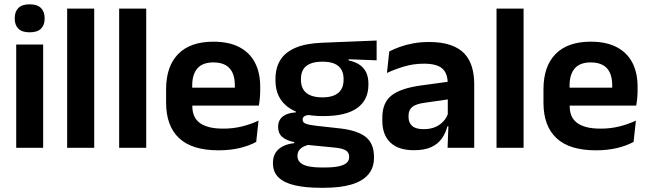

<svg xmlns="http://www.w3.org/2000/svg" viewBox="-20 -702 3083 912"><path d="M57 0V-490.5H185V0ZM121 -548.5Q84.5 -548.5 67.2 -565.8Q50 -583 50 -613.5V-616Q50 -646.5 67.2 -664Q84.5 -681.5 121 -681.5Q157 -681.5 174.5 -664Q192 -646.5 192 -616V-613.5Q192 -582.5 174.5 -565.5Q157 -548.5 121 -548.5Z M299 0V-661H427.5V0Z M546 0V-661H674.5V0Z M1018 12Q892 12 830.5 -46Q769 -104 769 -214V-278Q769 -387 826.5 -445.5Q884 -504 993.5 -504Q1067.5 -504 1117 -478Q1166.5 -452 1191.2 -404.2Q1216 -356.5 1216 -290V-272.5Q1216 -254.5 1214.2 -235.8Q1212.5 -217 1209.5 -200.5H1093.5Q1095 -228 1095.2 -252.8Q1095.5 -277.5 1095.5 -297.5Q1095.5 -332 1084.5 -356.2Q1073.5 -380.5 1051 -393Q1028.5 -405.5 993.5 -405.5Q942 -405.5 917.5 -377Q893 -348.5 893 -296V-250.5L893.5 -236V-197.5Q893.5 -174.5 900.8 -155Q908 -135.5 925 -121.2Q942 -107 970.2 -99Q998.5 -91 1041 -91Q1087 -91 1128.8 -101.2Q1170.5 -111.5 1208 -129L1197 -28Q1163.5 -9.5 1118.2 1.2Q1073 12 1018 12ZM837 -200.5V-285.5H1183.5V-200.5Z M1515 -150.5Q1403.5 -150.5 1346 -194.8Q1288.5 -239 1288.5 -319V-326.5Q1288.5 -379.5 1311.5 -416.8Q1334.5 -454 1383.5 -475Q1432.5 -496 1510.5 -499L1769 -509.5V-415.5L1636 -420.5V-415Q1667.5 -408.5 1688.2 -394.2Q1709 -380 1719.5 -357.8Q1730 -335.5 1730 -304V-299.5Q1730 -227 1676.5 -188.8Q1623 -150.5 1515 -150.5ZM1509 93.5H1523Q1562 93.5 1587.5 88.2Q1613 83 1625.8 72.2Q1638.5 61.5 1638.5 44.5V43Q1638.5 22 1622.2 12.2Q1606 2.5 1570 -1L1426.5 -15L1456 -16.5Q1437.5 -13 1423.2 -6.2Q1409 0.5 1401 11.5Q1393 22.5 1393 38.5V39.5Q1393 58 1406 70.2Q1419 82.5 1445 88Q1471 93.5 1509 93.5ZM1502 190Q1431 190 1380.5 178.2Q1330 166.5 1303.2 141Q1276.5 115.5 1276.5 73.5V71.5Q1276.5 43 1289 23.5Q1301.5 4 1324.5 -7.5Q1347.5 -19 1377.5 -22V-27Q1339.5 -34.5 1320.2 -51.8Q1301 -69 1301 -99V-99.5Q1301 -120.5 1310.5 -135Q1320 -149.5 1338.8 -158Q1357.5 -166.5 1385 -168V-182.5L1493.5 -155.5L1458.5 -156.5Q1435.5 -156 1426.5 -150.2Q1417.5 -144.5 1417.5 -134V-133.5Q1417.5 -120.5 1431.5 -114.8Q1445.5 -109 1478 -105L1595.5 -92Q1678 -82.5 1717.2 -51.5Q1756.5 -20.5 1756.5 44V46.5Q1756.5 96 1728.5 127.8Q1700.5 159.5 1647.8 174.8Q1595 190 1520 190ZM1511.5 -239.5Q1545 -239.5 1567.2 -249Q1589.5 -258.5 1600.8 -277Q1612 -295.5 1612 -322V-327.5Q1612 -354 1601 -372.2Q1590 -390.5 1568 -399.8Q1546 -409 1512.5 -409H1511Q1475.5 -409 1453 -399.2Q1430.5 -389.5 1420 -371.2Q1409.5 -353 1409.5 -327.5V-322Q1409.5 -295.5 1420.8 -277Q1432 -258.5 1454.8 -249Q1477.5 -239.5 1511.5 -239.5Z M2106 0 2110.5 -120 2107 -131V-284.5L2106.5 -306.5Q2106.5 -354.5 2080.2 -377Q2054 -399.5 1994.5 -399.5Q1944 -399.5 1899.8 -386.2Q1855.5 -373 1818 -355.5L1829 -457.5Q1851 -469 1879.2 -479.2Q1907.5 -489.5 1942.5 -496Q1977.5 -502.5 2018 -502.5Q2078 -502.5 2119.5 -488.2Q2161 -474 2185.8 -447.5Q2210.5 -421 2221.5 -384.2Q2232.5 -347.5 2232.5 -303V0ZM1945.5 11.5Q1872.5 11.5 1834.2 -25Q1796 -61.5 1796 -129V-143Q1796 -214.5 1840 -248.8Q1884 -283 1979.5 -296L2118.5 -315L2126 -232.5L1998 -214Q1956 -208.5 1938.2 -194Q1920.5 -179.5 1920.5 -151.5V-146.5Q1920.5 -119 1937.8 -103.8Q1955 -88.5 1992 -88.5Q2025 -88.5 2048.5 -99Q2072 -109.5 2087.2 -126.8Q2102.5 -144 2109 -165.5L2127 -102H2105Q2097 -70.5 2079.2 -44.8Q2061.5 -19 2029.5 -3.8Q1997.5 11.5 1945.5 11.5Z M2338.5 0V-661H2467V0Z M2810.5 12Q2684.5 12 2623 -46Q2561.5 -104 2561.5 -214V-278Q2561.5 -387 2619 -445.5Q2676.5 -504 2786 -504Q2860 -504 2909.5 -478Q2959 -452 2983.8 -404.2Q3008.5 -356.5 3008.5 -290V-272.5Q3008.5 -254.5 3006.8 -235.8Q3005 -217 3002 -200.5H2886Q2887.5 -228 2887.8 -252.8Q2888 -277.5 2888 -297.5Q2888 -332 2877 -356.2Q2866 -380.5 2843.5 -393Q2821 -405.5 2786 -405.5Q2734.5 -405.5 2710 -377Q2685.5 -348.5 2685.5 -296V-250.5L2686 -236V-197.5Q2686 -174.5 2693.2 -155Q2700.5 -135.5 2717.5 -121.2Q2734.5 -107 2762.8 -99Q2791 -91 2833.5 -91Q2879.5 -91 2921.2 -101.2Q2963 -111.5 3000.5 -129L2989.5 -28Q2956 -9.5 2910.8 1.2Q2865.5 12 2810.5 12ZM2629.5 -200.5V-285.5H2976V-200.5Z"/></svg>

Font: Anek Gujarati Medium SemiBold
Style: Regular
Weight: 600
Version: Version 1.003